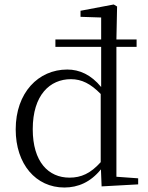

<svg xmlns="http://www.w3.org/2000/svg" viewBox="-20 -822 662 856"><path d="M596 0V-27L499 -34V-613H589V-646H499L502 -793L487 -802L339 -774V-747L431 -744V-646H227V-613H431V-434C386 -489 334 -512 280 -512C151 -512 50 -409 50 -245C50 -90 140 14 267 14C328 14 384 -10 430 -67L433 9ZM126 -246C126 -399 203 -469 296 -469C344 -469 384 -449 429 -403V-99C384 -49 342 -30 290 -30C196 -30 126 -100 126 -246Z"/></svg>

Font: Noto Serif HK Light
Style: Regular
Weight: 300
Designer: Ryoko NISHIZUKA 西塚涼子 (kana & ideographs); Frank Grießhammer (Latin, Greek & Cyrillic); Wenlong ZHANG 张文龙 (bopomofo); San
Foundry: Adobe
Version: Version 2.001;hotconv 1.1.0;makeotfexe 2.6.0